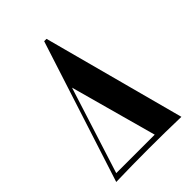

<svg xmlns="http://www.w3.org/2000/svg" viewBox="-210 -821 921 921"><g transform="rotate(-45 250.0 -361.0)"><path d="M276 -722 469 0Q360 -3 249 -3Q138 -3 27 0L260 -722ZM197 -470 57 -30H318Z"/></g></svg>

Font: Playfair Display
Style: Bold
Weight: 700
Designer: Claus Eggers Sørensen
Foundry: Claus Eggers Sørensen
Version: Version 1.203